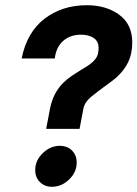

<svg xmlns="http://www.w3.org/2000/svg" viewBox="-20 -710 527 736"><path d="M222 -392Q237 -407 255.5 -419.5Q274 -432 292 -443Q317 -457 330 -468Q352 -485 356 -507Q358 -519 358 -525Q358 -552 339 -564.5Q320 -577 291 -577Q249 -577 222 -553Q195 -529 190 -486H63Q83 -586 150.5 -638Q218 -690 313 -690Q387 -690 437 -653.5Q487 -617 487 -547Q487 -526 483 -507Q473 -455 424 -411Q416 -404 379 -377Q351 -357 341 -348Q305 -322 300 -295L285 -216H157L172 -295Q184 -354 222 -392ZM209 -151Q238 -151 256 -133Q274 -115 274 -87Q274 -50 245 -22Q216 6 179 6Q151 6 133 -12Q115 -30 115 -58Q115 -95 144 -123Q173 -151 209 -151Z"/></svg>

Font: Teachers
Style: Bold Italic
Weight: 700
Designer: Alfredo Marco Pradil & Chank Diesel
Version: Version 0.009